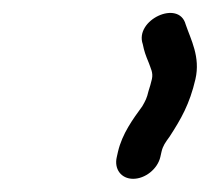

<svg xmlns="http://www.w3.org/2000/svg" viewBox="-20 -684 318 291"><path d="M223 -446 224.8 -454C226.9 -463 230.4 -467.8 237.1 -477C254.2 -503.4 267.4 -526 276.2 -564C284 -597.8 269.1 -624.2 261.4 -647C251.1 -685.2 183.5 -653.8 196.4 -617C198.6 -606.2 200.4 -601 205.8 -588C208.2 -580.4 212.5 -574.1 210.2 -564C208.8 -558 207.1 -552 205.1 -546C202.5 -534.9 200.5 -531.5 195.7 -523C181.7 -503.8 165.2 -481.5 158.8 -454L157 -446C152.7 -427.7 163.7 -413 181.8 -413C199.9 -413 218.7 -427.7 223 -446Z"/></svg>

Font: HoneyBee
Style: RegIt
Weight: 400
Foundry: Cannot Into Space Fonts
Version: Version 0.89